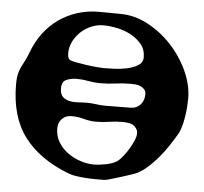

<svg xmlns="http://www.w3.org/2000/svg" viewBox="-52 -769 889 838"><g transform="rotate(5 392.5 -350.5)"><path d="M349 -715 443 -714Q504 -714 562.5 -683Q621 -652 667 -602.5Q713 -553 741 -492Q769 -431 769 -371Q769 -356 767.5 -335Q766 -314 762.5 -292Q759 -270 753.5 -250Q748 -230 741 -217Q727 -193 707.5 -163Q688 -133 664 -105Q640 -77 613.5 -54.5Q587 -32 560 -23Q551 -20 533 -14Q515 -8 495 -2Q475 4 458 9Q441 14 434 14Q417 14 396 14Q375 14 353.5 12.5Q332 11 311.5 8Q291 5 276 -1Q147 -51 81 -139Q15 -227 15 -369Q15 -395 19 -412.5Q23 -430 30 -444.5Q37 -459 45 -474Q53 -489 61 -510Q78 -557 106 -595Q134 -633 171 -659.5Q208 -686 253 -700.5Q298 -715 349 -715ZM230 -524Q230 -517 231.5 -508.5Q233 -500 240 -495Q245 -491 266 -487Q287 -483 311 -479.5Q335 -476 357.5 -474Q380 -472 388 -472Q405 -472 434 -473Q463 -474 491 -480Q519 -486 539.5 -498.5Q560 -511 560 -534Q560 -568 540.5 -591.5Q521 -615 492.5 -630Q464 -645 431.5 -651.5Q399 -658 373 -658Q346 -658 320.5 -647.5Q295 -637 275 -618.5Q255 -600 242.5 -575.5Q230 -551 230 -524ZM212 -368Q212 -342 224.5 -330.5Q237 -319 255 -315.5Q273 -312 293.5 -313.5Q314 -315 331 -315Q351 -315 371 -312Q391 -309 411 -309L521 -310Q548 -310 564.5 -328Q581 -346 581 -374Q581 -387 574 -395Q567 -403 557 -407.5Q547 -412 535.5 -413Q524 -414 514 -414Q480 -414 447 -409.5Q414 -405 381 -405Q355 -405 329 -410Q303 -415 277 -415Q253 -415 232.5 -406.5Q212 -398 212 -368ZM211 -192Q211 -159 227 -132.5Q243 -106 268.5 -87.5Q294 -69 324.5 -59Q355 -49 384 -49Q406 -49 436.5 -55Q467 -61 485 -73Q495 -80 508 -96Q521 -112 532.5 -131Q544 -150 552 -169Q560 -188 560 -200L559 -212Q548 -235 531 -240Q514 -245 491 -245Q462 -245 434 -240.5Q406 -236 377 -236Q350 -236 323.5 -243.5Q297 -251 269 -251Q243 -251 227 -234.5Q211 -218 211 -192Z"/></g></svg>

Font: CAT Altenglisch
Style: Regular
Weight: 400
Designer: Peter Wiegel
Foundry: Peter Wiegel, CAT Fonts
Version: Version 1.000